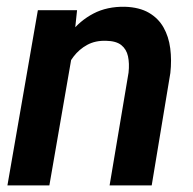

<svg xmlns="http://www.w3.org/2000/svg" viewBox="-20 -559 582 579"><path d="M199.7 -408.2 128.9 0H2.4L94.2 -528.3H212.4ZM159.2 -283.2 124.5 -282.7Q130.4 -330.1 147 -376.2Q163.6 -422.4 192.1 -459.5Q220.7 -496.6 261.7 -518.1Q302.7 -539.6 356.9 -538.6Q400.4 -537.1 429 -520.5Q457.5 -503.9 473.1 -476.3Q488.8 -448.7 493.4 -413.1Q498 -377.4 493.7 -338.9L437.5 0H310.5L367.7 -340.3Q370.6 -367.7 366 -389.2Q361.3 -410.6 345.7 -423.1Q330.1 -435.5 299.8 -436Q267.6 -437 243.2 -423.8Q218.8 -410.6 201.7 -388.2Q184.6 -365.7 174.3 -338.1Q164.1 -310.5 159.2 -283.2Z"/></svg>

Font: Roboto SemiBold
Style: Italic
Weight: 600
Designer: Christian Robertson
Foundry: Google
Version: Version 3.009; 2024